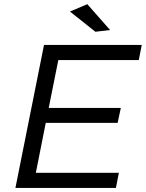

<svg xmlns="http://www.w3.org/2000/svg" viewBox="-20 -920 714 940"><path d="M265.5 -626 218.5 -391.5H571.5L556 -318.5H204L155.5 -74H562L547.5 0H55.5L195.5 -700H674L659.5 -626ZM322.5 -863.5 407.5 -899.5 519 -773 447 -764.5Z"/></svg>

Font: Argentum Sans Light
Style: Italic
Weight: 300
Italic angle: -11.3°
Designer: Julieta Ulanovsky (font), Owen Earl (portions from Jones font), Cristiano Sobral (main changes and remaster)
Foundry: Julieta Ulanovsky (font), Owen Earl (portions from Jones font), Cristiano Sobral (main changes and remaster)
Version: Version 3.127